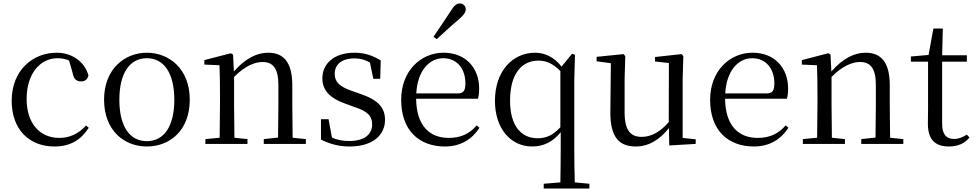

<svg xmlns="http://www.w3.org/2000/svg" viewBox="-20 -838 5677 1118"><path d="M297 15C392 15 452 -25 497 -94L481 -107C436 -58 385 -35 325 -35C213 -35 135 -118 135 -262C135 -408 213 -499 315 -499C338 -499 360 -495 382 -486L403 -413C409 -378 425 -364 453 -364C475 -364 489 -375 495 -399C473 -479 399 -531 310 -531C172 -531 48 -430 48 -251C48 -84 150 15 297 15Z M835 15C968 15 1085 -77 1085 -258C1085 -438 964 -531 835 -531C707 -531 586 -437 586 -258C586 -78 703 15 835 15ZM835 -16C736 -16 675 -101 675 -257C675 -413 736 -499 835 -499C934 -499 995 -413 995 -257C995 -101 934 -16 835 -16Z M1598 0H1761V-28L1684 -36L1682 -229V-342C1682 -477 1630 -531 1542 -531C1476 -531 1410 -499 1342 -422L1337 -520L1324 -528L1170 -488V-462L1258 -458C1260 -408 1261 -358 1261 -289V-229L1259 -36L1176 -28V0H1421V-28L1345 -36L1343 -229V-390C1409 -457 1467 -477 1509 -477C1567 -477 1601 -443 1601 -344V-229L1599 -37L1516 -28V0Z M2016 15C2152 15 2222 -53 2222 -140C2222 -210 2183 -255 2082 -290L2031 -308C1958 -333 1929 -360 1929 -408C1929 -461 1968 -498 2044 -498C2076 -498 2104 -491 2134 -474L2154 -379H2194L2197 -486C2147 -516 2104 -531 2044 -531C1924 -531 1857 -466 1857 -382C1857 -307 1908 -264 1989 -235L2041 -216C2122 -190 2147 -162 2147 -113C2147 -56 2102 -17 2014 -17C1972 -17 1941 -24 1913 -37L1893 -144H1849V-25C1903 1 1952 15 2016 15Z M2504 -624 2523 -610C2565 -648 2605 -686 2649 -723C2680 -749 2692 -766 2692 -784C2692 -805 2675 -818 2658 -818C2639 -818 2624 -806 2604 -773C2570 -721 2538 -673 2504 -624ZM2571 15C2661 15 2728 -26 2772 -94L2756 -108C2715 -60 2664 -35 2593 -35C2483 -35 2405 -104 2403 -263H2763C2768 -279 2770 -299 2770 -323C2770 -441 2693 -531 2563 -531C2430 -531 2316 -425 2316 -257C2316 -76 2423 15 2571 15ZM2404 -294C2411 -424 2478 -499 2561 -499C2642 -499 2690 -437 2690 -352C2690 -312 2680 -294 2645 -294Z M3242 260H3412V232L3327 224C3325 160 3324 95 3324 31V-371L3328 -519L3311 -525L3250 -450C3205 -508 3149 -531 3096 -531C2964 -531 2862 -423 2862 -251C2862 -90 2953 15 3079 15C3142 15 3198 -10 3245 -68V31C3245 95 3244 160 3243 224L3146 232V260ZM3243 -97C3200 -51 3162 -33 3110 -33C3019 -33 2950 -100 2950 -252C2950 -415 3023 -485 3115 -485C3162 -485 3201 -467 3243 -424Z M3877 9 4031 0V-27L3955 -35V-380L3959 -511L3949 -523L3794 -506V-480L3875 -471L3874 -127C3828 -73 3774 -41 3717 -41C3652 -41 3617 -78 3617 -185V-380L3621 -511L3611 -523L3454 -507V-481L3537 -470L3534 -186C3533 -37 3587 15 3682 15C3761 15 3824 -28 3875 -92Z M4370 15C4460 15 4527 -26 4571 -94L4555 -108C4514 -60 4463 -35 4392 -35C4282 -35 4204 -104 4202 -263H4562C4567 -279 4569 -299 4569 -323C4569 -441 4492 -531 4362 -531C4229 -531 4115 -425 4115 -257C4115 -76 4222 15 4370 15ZM4203 -294C4210 -424 4277 -499 4360 -499C4441 -499 4489 -437 4489 -352C4489 -312 4479 -294 4444 -294Z M5077 0H5240V-28L5163 -36L5161 -229V-342C5161 -477 5109 -531 5021 -531C4955 -531 4889 -499 4821 -422L4816 -520L4803 -528L4649 -488V-462L4737 -458C4739 -408 4740 -358 4740 -289V-229L4738 -36L4655 -28V0H4900V-28L4824 -36L4822 -229V-390C4888 -457 4946 -477 4988 -477C5046 -477 5080 -443 5080 -344V-229L5078 -37L4995 -28V0Z M5506 15C5558 15 5597 -3 5625 -37L5610 -54C5583 -38 5564 -29 5534 -29C5490 -29 5466 -56 5466 -118V-479H5610V-516H5466L5470 -672H5415L5387 -518L5284 -509V-479H5384V-207C5384 -171 5383 -150 5383 -118C5383 -28 5422 15 5506 15Z"/></svg>

Font: Source Han Serif KR
Style: Regular
Weight: 400
Designer: Ryoko NISHIZUKA 西塚涼子 (kana & ideographs); Frank Grießhammer (Latin, Greek & Cyrillic); Wenlong ZHANG 张文龙 (bopomofo); San
Foundry: Adobe
Version: Version 2.001;hotconv 1.1.0;makeotfexe 2.6.0